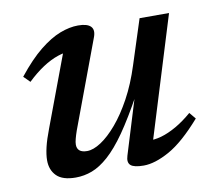

<svg xmlns="http://www.w3.org/2000/svg" viewBox="-59 -521 659 597"><g transform="rotate(-10 270.0 -222.0)"><path d="M304 -28 360.5 -212 363 -210Q326 -142.5 295.8 -99.2Q265.5 -56 238.5 -32Q211.5 -8 186.2 1.5Q161 11 134.5 11Q93 11 74.2 -7.8Q55.5 -26.5 55.5 -57Q55.5 -74.5 61 -98Q66.5 -121.5 79 -154L173 -405.5L190 -378.5Q169.5 -379.5 145.8 -371.5Q122 -363.5 97.2 -347.2Q72.5 -331 47 -306.5L27.5 -326Q66.5 -375 100.8 -402.5Q135 -430 165.5 -441.8Q196 -453.5 223 -453.5Q252 -453.5 263 -442Q274 -430.5 265 -407.5L162.5 -132.5Q157.5 -118 154.8 -107.5Q152 -97 152 -89.5Q152 -77 159.8 -70.5Q167.5 -64 183.5 -64Q203 -64 227.5 -80Q252 -96 278 -126.5Q304 -157 328 -201Q352 -245 370 -301.5L415.5 -442.5H508.5L384 -39L375.5 -63Q395 -61.5 417.8 -68Q440.5 -74.5 465.8 -89Q491 -103.5 516.5 -125.5L533.5 -105Q476.5 -40 430.5 -14.5Q384.5 11 349 11Q318.5 11 308 1.8Q297.5 -7.5 304 -28Z"/></g></svg>

Font: Newsreader 16pt 16pt Medium
Style: Italic
Weight: 500
Italic angle: -17°
Version: Version 1.003